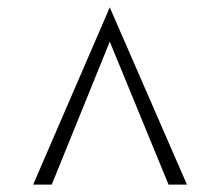

<svg xmlns="http://www.w3.org/2000/svg" viewBox="-20 -729 596 520"><path d="M69.8 -229 277.3 -709 486.3 -229H436.5L277.3 -616.2L120.1 -229Z"/></svg>

Font: HK Grotesk Light Legacy
Style: Regular
Weight: 300
Designer: Alfredo Marco Pradil
Foundry: Hanken Design Co.
Version: Version 2.022;PS 002.022;hotconv 1.0.88;makeotf.lib2.5.64775